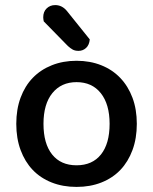

<svg xmlns="http://www.w3.org/2000/svg" viewBox="-20 -721 602 755"><path d="M518 -234Q518 -177 501 -131Q484 -85 453.5 -53Q423 -21 379 -3.5Q335 14 281 14Q227 14 183 -3.5Q139 -21 108.5 -53Q78 -85 61 -131Q44 -177 44 -234Q44 -291 61 -337Q78 -383 109 -415Q140 -447 184 -464.5Q228 -482 281 -482Q334 -482 378 -464.5Q422 -447 453 -414.5Q484 -382 501 -336.5Q518 -291 518 -234ZM281 -398Q221 -398 186 -355Q151 -312 151 -234Q151 -156 185 -113.5Q219 -71 281 -71Q343 -71 377 -113.5Q411 -156 411 -234Q411 -311 376.5 -354.5Q342 -398 281 -398ZM152 -637Q150 -647 150 -653Q150 -675 163.5 -688Q177 -701 197 -701Q224 -701 243 -678L333 -566Q331 -544 318.5 -532.5Q306 -521 289 -521Q275 -521 266 -526Q257 -531 247 -540Z"/></svg>

Font: Baloo Bhaina 2 Medium
Style: Regular
Weight: 500
Designer: Yesha Goshar, Manish Minz, Shuchita Grover and Ek Type
Foundry: Ek Type
Version: Version 1.640;hotconv 1.0.111;makeotfexe 2.5.65597; ttfautoh